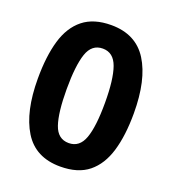

<svg xmlns="http://www.w3.org/2000/svg" viewBox="-134 -826 840 938"><g transform="rotate(20 286.0 -357.5)"><path d="M535 -357Q535 -242 510.5 -160Q486 -78 431.5 -34Q377 10 285 10Q156 10 96 -87.5Q36 -185 36 -357Q36 -473 60 -555Q84 -637 139 -681Q194 -725 285 -725Q413 -725 474 -628Q535 -531 535 -357ZM186 -357Q186 -235 207 -173.5Q228 -112 285 -112Q341 -112 363 -173Q385 -234 385 -357Q385 -479 363 -541Q341 -603 285 -603Q228 -603 207 -541Q186 -479 186 -357Z"/></g></svg>

Font: Noto Sans Kayah Li
Style: Bold
Weight: 700
Designer: Monotype Design Team, Sérgio Martins
Foundry: Monotype Imaging Inc.
Version: Version 2.002; ttfautohint (v1.8.4.7-5d5b)